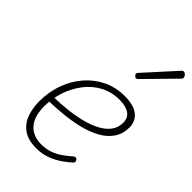

<svg xmlns="http://www.w3.org/2000/svg" viewBox="-254 -928 1037 1037"><g transform="rotate(45 265.0 -409.5)"><path d="M236 19Q173 19 136 -7.5Q99 -34 83.5 -77.5Q68 -121 68 -173Q68 -245 91 -308Q114 -371 155.5 -418.5Q197 -466 253 -492.5Q309 -519 375 -519Q425 -519 455.5 -505Q486 -491 499.5 -468Q513 -445 513 -418Q513 -368 488.5 -332Q464 -296 422 -272.5Q380 -249 326 -235.5Q272 -222 213 -216Q154 -210 96 -209L108 -243Q161 -244 213 -250Q265 -256 311.5 -268Q358 -280 394 -299.5Q430 -319 450.5 -346.5Q471 -374 471 -411Q471 -448 444.5 -466.5Q418 -485 370 -485Q310 -485 261.5 -459.5Q213 -434 178.5 -389.5Q144 -345 125 -289Q106 -233 106 -171Q106 -115 124 -80.5Q142 -46 172 -30.5Q202 -15 238 -15Q279 -15 311 -27.5Q343 -40 367.5 -58.5Q392 -77 410 -93Q417 -98 422 -97.5Q427 -97 431 -93Q435 -89 437 -82.5Q439 -76 433 -69Q415 -52 385.5 -31Q356 -10 318.5 4.5Q281 19 236 19ZM349 -629Q345 -629 338.5 -635Q332 -641 332 -646Q332 -649 333 -652Q334 -655 338 -659L492 -829Q496 -834 499.5 -836Q503 -838 507 -838Q512 -838 517.5 -834Q523 -830 526.5 -824.5Q530 -819 530 -814Q530 -811 529 -808Q528 -805 524 -801L362 -636Q355 -629 349 -629Z"/></g></svg>

Font: Playwrite RO Thin
Style: Regular
Weight: 250
Version: Version 1.002